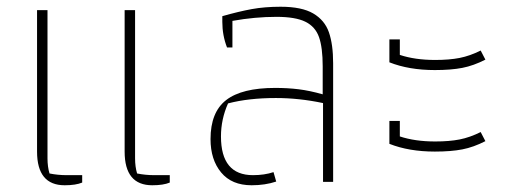

<svg xmlns="http://www.w3.org/2000/svg" viewBox="-20 -540 1542 570"><path d="M90 -90V-510H121V-70Q121 -45 127 -25Q152 -20 178 -20H224V2Q205 10 172 10Q90 10 90 -90ZM350 -90V-510H381V-70Q381 -45 387 -25Q412 -20 438 -20H484V2Q465 10 432 10Q350 10 350 -90Z M605 -127Q605 -207 651.5 -243Q698 -279 797 -279Q834 -279 866.5 -275Q899 -271 938 -260V-343Q938 -399 927 -430Q916 -461 886.5 -475.5Q857 -490 801 -490Q737 -490 670 -478V-399H654Q640 -435 640 -475V-492Q689 -506 727.5 -513Q766 -520 813 -520Q876 -520 910 -500Q944 -480 956.5 -444Q969 -408 969 -352V0H939V-234Q868 -249 799 -249Q718 -249 657 -233Q636 -186 636 -135Q636 -20 731 -20Q765 -20 792 -29L800 -1Q767 10 727 10Q668 10 636.5 -28Q605 -66 605 -127Z M1136 -355V-423H1167V-377Q1212 -362 1272 -362Q1314 -362 1344.5 -368Q1375 -374 1407 -390L1421 -363Q1386 -345 1352.5 -338.5Q1319 -332 1271 -332Q1194 -332 1136 -355ZM1136 -113V-181H1167V-135Q1212 -120 1272 -120Q1314 -120 1344.5 -126Q1375 -132 1407 -148L1421 -121Q1386 -103 1352.5 -96.5Q1319 -90 1271 -90Q1194 -90 1136 -113Z"/></svg>

Font: Athiti ExtraLight
Style: Regular
Weight: 275
Designer: CadsonDemak Team
Foundry: CadsonDemak
Version: Version 1.033